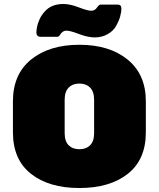

<svg xmlns="http://www.w3.org/2000/svg" viewBox="-20 -935 798 965"><path d="M713 -426V-270Q713 -133 622.5 -61.5Q532 10 379 10Q226 10 135.5 -61.5Q45 -133 45 -270V-426Q45 -562 136.5 -636Q228 -710 379 -710Q530 -710 621.5 -635.5Q713 -561 713 -426ZM453 -266V-434Q453 -474 433 -494.5Q413 -515 379 -515Q345 -515 325 -494.5Q305 -474 305 -434V-266Q305 -225 325 -205Q345 -185 379 -185Q413 -185 433 -205Q453 -225 453 -266ZM281 -759Q276 -750 266 -750H182Q174 -750 168.5 -755.5Q163 -761 163 -772.5Q163 -784 166.5 -801.5Q170 -819 179.5 -839.5Q189 -860 204 -876Q237 -915 299 -915Q332 -915 376 -898Q420 -881 438.5 -881Q457 -881 467 -896.5Q477 -912 487 -912H571Q590 -912 590 -892.5Q590 -873 583.5 -850.5Q577 -828 563 -803.5Q549 -779 520.5 -763Q492 -747 456.5 -747Q421 -747 377 -764Q333 -781 313.5 -781Q294 -781 281 -759Z"/></svg>

Font: Rubik One
Style: Regular
Weight: 400
Designer: Hubert and Fischer with Elvire Volk Leonovitch
Foundry: Hubert and Fischer with Elvire Volk Leonovitch
Version: Version 1.001